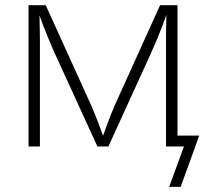

<svg xmlns="http://www.w3.org/2000/svg" viewBox="-20 -566 796 742"><path d="M90.3 0V-545.9H156.7L332 -159.7Q339.8 -142.1 346.7 -125Q353.5 -107.9 359.6 -92Q365.7 -76.2 371.3 -60.5Q377 -44.9 382.8 -28.8H373.5Q379.4 -44.4 385 -60.1Q390.6 -75.7 396.5 -91.8Q402.3 -107.9 409.2 -124.8Q416 -141.6 423.8 -159.7L598.6 -545.9H666V0H621.6V-365.2Q621.6 -384.8 621.6 -404.3Q621.6 -423.8 621.8 -443.4Q622.1 -462.9 622.6 -482.7Q623 -502.4 623 -522.5H627.9Q618.2 -494.6 608.6 -469.2Q599.1 -443.8 588.9 -418.9Q578.6 -394 565.9 -365.7L398.9 0H356.4L189 -365.7Q176.8 -394 166.3 -418.9Q155.8 -443.8 146.2 -469.2Q136.7 -494.6 127 -522.5H132.3Q132.8 -503.9 133.1 -484.4Q133.3 -464.8 133.8 -445.1Q134.3 -425.3 134.3 -405Q134.3 -384.8 134.3 -365.2V0ZM633.8 156.2 690.9 0H639.2V-42H750L678.2 156.2Z"/></svg>

Font: Inter ExtraLight
Style: Regular
Weight: 250
Designer: Rasmus Andersson
Foundry: rsms
Version: Version 4.001;git-66647c0bb